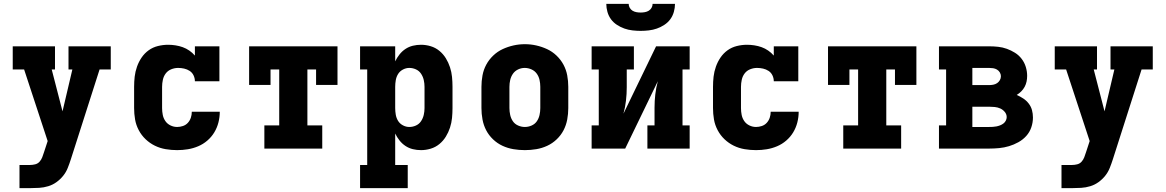

<svg xmlns="http://www.w3.org/2000/svg" viewBox="-20 -770 6040 995"><path d="M81 205V85H135Q149 85 162.5 81.5Q176 78 185 68Q194 58 199 45Q204 32 208 19L227 -39L105 -410H46V-530H265V-410H248L304 -193L355 -410H335V-530H554V-410H496L347 56Q340 78 331 100.5Q322 123 307 141.5Q292 160 272.5 174Q253 188 230 195Q207 202 183 203.5Q159 205 135 205Z M898 8Q868 8 838.5 3Q809 -2 782.5 -15Q756 -28 734.5 -48.5Q713 -69 699 -95.5Q685 -122 680 -151Q675 -180 675 -210V-320Q675 -347 678 -373Q681 -399 690 -424.5Q699 -450 714 -472Q729 -494 750.5 -509.5Q772 -525 798.5 -531.5Q825 -538 851 -538Q870 -538 889.5 -535Q909 -532 927 -525.5Q945 -519 961 -508Q977 -497 990 -482V-530H1117V-349H990Q990 -365 983 -379.5Q976 -394 963 -402.5Q950 -411 934.5 -414.5Q919 -418 903 -418Q885 -418 867.5 -411Q850 -404 839 -389.5Q828 -375 824 -356.5Q820 -338 820 -320V-210Q820 -192 823.5 -174.5Q827 -157 837 -142.5Q847 -128 863.5 -120Q880 -112 898 -112Q913 -112 928 -117Q943 -122 953.5 -133.5Q964 -145 969 -160Q974 -175 974 -191Q974 -191 974 -191Q974 -191 974 -191Q974 -191 974 -191Q974 -191 974 -191H1119Q1119 -191 1119 -191Q1119 -191 1119 -191Q1119 -163 1112 -135.5Q1105 -108 1090.5 -84Q1076 -60 1054.5 -41.5Q1033 -23 1007 -12Q981 -1 953.5 3.5Q926 8 898 8Z M1350 0V-120H1427V-410H1382V-330H1271V-530H1729V-330H1618V-410H1573V-120H1650V0Z M1846 205V85H1883V-410H1846V-530H2028V-452Q2037 -471 2050.5 -488Q2064 -505 2081.5 -516.5Q2099 -528 2119.5 -533Q2140 -538 2162 -538Q2187 -538 2212 -530.5Q2237 -523 2257 -506.5Q2277 -490 2290.5 -468Q2304 -446 2312 -421.5Q2320 -397 2322.5 -371.5Q2325 -346 2325 -320V-210Q2325 -184 2322.5 -158.5Q2320 -133 2312 -108.5Q2304 -84 2290.5 -62Q2277 -40 2257 -23.5Q2237 -7 2212 0.5Q2187 8 2162 8Q2140 8 2119.5 3Q2099 -2 2081.5 -13.5Q2064 -25 2050.5 -42Q2037 -59 2028 -78V85H2093V205ZM2101 -112Q2119 -112 2135.5 -119.5Q2152 -127 2162 -142Q2172 -157 2176 -174.5Q2180 -192 2180 -210V-320Q2180 -338 2176 -355.5Q2172 -373 2162 -388Q2152 -403 2135.5 -410.5Q2119 -418 2101 -418Q2084 -418 2068 -409.5Q2052 -401 2043 -386.5Q2034 -372 2031 -354.5Q2028 -337 2028 -320V-210Q2028 -193 2031 -175.5Q2034 -158 2043 -143.5Q2052 -129 2068 -120.5Q2084 -112 2101 -112Z M2700 8Q2670 8 2640.5 3Q2611 -2 2584 -14.5Q2557 -27 2535 -48Q2513 -69 2499.5 -95Q2486 -121 2480.5 -150.5Q2475 -180 2475 -210V-320Q2475 -350 2480.5 -379.5Q2486 -409 2500 -435Q2514 -461 2536 -482Q2558 -503 2585 -515.5Q2612 -528 2641 -534.5Q2670 -541 2700 -541Q2730 -541 2759 -534.5Q2788 -528 2815 -515.5Q2842 -503 2864 -482Q2886 -461 2900 -435Q2914 -409 2919.5 -379.5Q2925 -350 2925 -320V-210Q2925 -180 2919.5 -150.5Q2914 -121 2900.5 -95Q2887 -69 2865 -48Q2843 -27 2816 -14.5Q2789 -2 2759.5 3Q2730 8 2700 8ZM2700 -112Q2718 -112 2735 -119.5Q2752 -127 2762 -141.5Q2772 -156 2776 -174Q2780 -192 2780 -210V-320Q2780 -338 2776 -356Q2772 -374 2761.5 -388.5Q2751 -403 2734 -410.5Q2717 -418 2699 -418Q2681 -418 2664.5 -410Q2648 -402 2638 -387.5Q2628 -373 2624 -355.5Q2620 -338 2620 -320V-210Q2620 -192 2624 -174Q2628 -156 2638 -141.5Q2648 -127 2665 -119.5Q2682 -112 2700 -112Z M3046 0V-120H3083V-410H3046V-530H3265V-410H3228V-318Q3228 -283 3224 -248.5Q3220 -214 3211 -181L3380 -530H3554V-410H3517V-120H3554V0H3335V-120H3372V-212Q3372 -247 3376 -281.5Q3380 -316 3389 -349L3220 0ZM3300 -610Q3279 -610 3257.5 -612.5Q3236 -615 3216 -622Q3196 -629 3177.5 -641Q3159 -653 3146.5 -670Q3134 -687 3128 -708Q3122 -729 3122 -750H3238Q3238 -739 3243.5 -729.5Q3249 -720 3258 -714.5Q3267 -709 3278 -707Q3289 -705 3300 -705Q3311 -705 3322 -707Q3333 -709 3342 -714.5Q3351 -720 3356.5 -729.5Q3362 -739 3362 -750H3478Q3478 -729 3472 -708Q3466 -687 3453.5 -670Q3441 -653 3422.5 -641Q3404 -629 3384 -622Q3364 -615 3342.5 -612.5Q3321 -610 3300 -610Z M3898 8Q3868 8 3838.5 3Q3809 -2 3782.5 -15Q3756 -28 3734.5 -48.5Q3713 -69 3699 -95.5Q3685 -122 3680 -151Q3675 -180 3675 -210V-320Q3675 -347 3678 -373Q3681 -399 3690 -424.5Q3699 -450 3714 -472Q3729 -494 3750.5 -509.5Q3772 -525 3798.5 -531.5Q3825 -538 3851 -538Q3870 -538 3889.5 -535Q3909 -532 3927 -525.5Q3945 -519 3961 -508Q3977 -497 3990 -482V-530H4117V-349H3990Q3990 -365 3983 -379.5Q3976 -394 3963 -402.5Q3950 -411 3934.5 -414.5Q3919 -418 3903 -418Q3885 -418 3867.5 -411Q3850 -404 3839 -389.5Q3828 -375 3824 -356.5Q3820 -338 3820 -320V-210Q3820 -192 3823.5 -174.5Q3827 -157 3837 -142.5Q3847 -128 3863.5 -120Q3880 -112 3898 -112Q3913 -112 3928 -117Q3943 -122 3953.5 -133.5Q3964 -145 3969 -160Q3974 -175 3974 -191Q3974 -191 3974 -191Q3974 -191 3974 -191Q3974 -191 3974 -191Q3974 -191 3974 -191H4119Q4119 -191 4119 -191Q4119 -191 4119 -191Q4119 -163 4112 -135.5Q4105 -108 4090.5 -84Q4076 -60 4054.5 -41.5Q4033 -23 4007 -12Q3981 -1 3953.5 3.5Q3926 8 3898 8Z M4350 0V-120H4427V-410H4382V-330H4271V-530H4729V-330H4618V-410H4573V-120H4650V0Z M4846 0V-120H4883V-410H4846V-530H5106Q5129 -530 5152.5 -527.5Q5176 -525 5198 -517Q5220 -509 5240 -496.5Q5260 -484 5274.5 -465Q5289 -446 5296 -423Q5303 -400 5303 -377Q5303 -362 5300 -347.5Q5297 -333 5290 -320Q5283 -307 5272.5 -296.5Q5262 -286 5249 -278Q5267 -270 5283 -259.5Q5299 -249 5311 -233.5Q5323 -218 5328 -199.5Q5333 -181 5333 -161Q5333 -135 5324.5 -110Q5316 -85 5298.5 -65.5Q5281 -46 5257.5 -33Q5234 -20 5209 -12.5Q5184 -5 5158 -2.5Q5132 0 5106 0ZM5019 -329H5106Q5116 -329 5127 -331Q5138 -333 5147 -339Q5156 -345 5161.5 -354.5Q5167 -364 5167 -375Q5167 -385 5161.5 -394.5Q5156 -404 5146.5 -409.5Q5137 -415 5126.5 -416.5Q5116 -418 5106 -418H5019ZM5019 -112H5106Q5115 -112 5125 -112.5Q5135 -113 5144.5 -115Q5154 -117 5163 -120.5Q5172 -124 5180 -130Q5188 -136 5192.5 -145Q5197 -154 5197 -163Q5197 -178 5187 -190Q5177 -202 5163.5 -208Q5150 -214 5135 -215.5Q5120 -217 5106 -217H5019Z M5481 205V85H5535Q5549 85 5562.5 81.5Q5576 78 5585 68Q5594 58 5599 45Q5604 32 5608 19L5627 -39L5505 -410H5446V-530H5665V-410H5648L5704 -193L5755 -410H5735V-530H5954V-410H5896L5747 56Q5740 78 5731 100.5Q5722 123 5707 141.5Q5692 160 5672.5 174Q5653 188 5630 195Q5607 202 5583 203.5Q5559 205 5535 205Z"/></svg>

Font: Iosevka Slab Heavy Extended
Style: Regular
Weight: 900
Width: 7
Monospace: yes
Designer: Belleve Invis
Foundry: Belleve Invis
Version: Version 11.1.0; ttfautohint (v1.8.3)